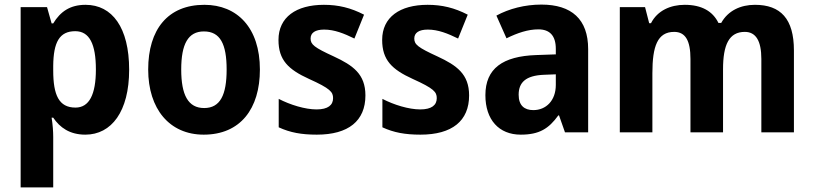

<svg xmlns="http://www.w3.org/2000/svg" viewBox="-20 -577 3548 837"><path d="M353 -556C285 -556 243 -526 212 -475H205L185 -546H70V240H212V20C212 -3 210 -33 205 -64H212C241 -21 284 10 352 10C466 10 543 -91 543 -273C543 -457 469 -556 353 -556ZM308 -441C370 -441 398 -385 398 -274C398 -165 369 -108 309 -108C237 -108 212 -162 212 -270V-290C213 -393 239 -441 308 -441Z M1113 -274C1113 -456 1014 -556 871 -556C712 -556 626 -449 626 -274C626 -102 719 10 868 10C1028 10 1113 -103 1113 -274ZM770 -274C770 -385 800 -440 869 -440C940 -440 968 -385 968 -274C968 -163 940 -106 870 -106C800 -106 770 -163 770 -274Z M1573 -161C1573 -254 1519 -292 1435 -331C1350 -370 1334 -383 1334 -409C1334 -434 1354 -448 1393 -448C1438 -448 1480 -431 1525 -409L1567 -513C1509 -543 1455 -556 1392 -556C1271 -556 1194 -502 1194 -403C1194 -315 1237 -274 1327 -233C1420 -191 1432 -176 1432 -149C1432 -119 1410 -100 1360 -100C1310 -100 1245 -120 1195 -146V-22C1245 1 1294 10 1361 10C1499 10 1573 -50 1573 -161Z M2025 -161C2025 -254 1971 -292 1887 -331C1802 -370 1786 -383 1786 -409C1786 -434 1806 -448 1845 -448C1890 -448 1932 -431 1977 -409L2019 -513C1961 -543 1907 -556 1844 -556C1723 -556 1646 -502 1646 -403C1646 -315 1689 -274 1779 -233C1872 -191 1884 -176 1884 -149C1884 -119 1862 -100 1812 -100C1762 -100 1697 -120 1647 -146V-22C1697 1 1746 10 1813 10C1951 10 2025 -50 2025 -161Z M2340 -557C2268 -557 2199 -539 2144 -509L2188 -410C2237 -434 2282 -449 2327 -449C2376 -449 2403 -422 2403 -364V-340L2318 -337C2171 -332 2096 -278 2096 -162C2096 -55 2155 10 2250 10C2331 10 2372 -16 2414 -74H2417L2443 0H2544V-363C2544 -493 2472 -557 2340 -557ZM2352 -251 2403 -253V-207C2403 -138 2360 -97 2305 -97C2266 -97 2241 -117 2241 -164C2241 -217 2271 -248 2352 -251Z M3271 -556C3209 -556 3154 -531 3124 -477H3112C3087 -528 3039 -556 2965 -556C2903 -556 2846 -531 2818 -476H2810L2792 -546H2682V0H2824V-258C2824 -375 2846 -438 2919 -438C2968 -438 2990 -400 2990 -320V0H3132V-275C3132 -382 3158 -438 3227 -438C3275 -438 3299 -399 3299 -320V0H3441V-357C3441 -495 3383 -556 3271 -556Z"/></svg>

Font: Noto Sans Arabic UI SmCn
Style: Bold
Weight: 700
Width: 4
Designer: Monotype Design Team, Nadine Chahine and Nizar Qandah
Foundry: Monotype Imaging Inc.
Version: Version 2.010